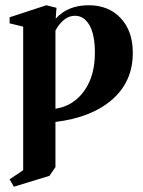

<svg xmlns="http://www.w3.org/2000/svg" viewBox="-20 -459 547 732"><path d="M32.7 252.9 16.6 224.6 68.4 189.9V-357.4L16.6 -370.1V-393.1L156.7 -439L195.3 -429.2Q193.4 -410.2 192.4 -387.7Q237.8 -439 318.8 -439Q393.6 -439 439.9 -390.1Q486.3 -341.3 486.3 -257.3Q486.3 -147.9 407.5 -79.3Q328.6 -10.7 191.4 5.9V178.2L168.5 211.4ZM191.4 -341.8V-44.4Q259.3 -54.7 300.5 -111.8Q341.8 -168.9 341.8 -257.8Q341.8 -327.1 321 -363Q300.3 -398.9 265.6 -398.9Q223.1 -398.9 191.4 -342.8Z"/></svg>

Font: Elstob 14pt
Style: Bold
Weight: 700
Designer: Peter S. Baker
Version: Version 1.015